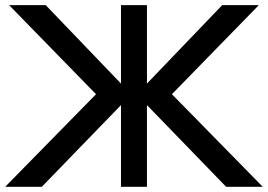

<svg xmlns="http://www.w3.org/2000/svg" viewBox="-20 -720 1033 740"><path d="M546.4 -397.9 836.4 -700.2H977.5L642.6 -356.9L992.7 0H851.6L546.4 -314.9V0H446.3V-314.9L141.1 0H0L350.1 -356.9L15.1 -700.2H156.2L446.3 -397.9V-700.2H546.4Z"/></svg>

Font: Aldrich [RUS by Daymarius]
Style: Regular
Weight: 400
Designer: Matthew Desmond
Foundry: Matthew Desmond
Version: Version 1.002 August 24, 2018